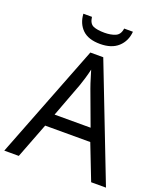

<svg xmlns="http://www.w3.org/2000/svg" viewBox="-163 -1025 966 1132"><g transform="rotate(20 319.5 -459.0)"><path d="M545 0 459 -221H176L91 0H0L279 -717H360L638 0ZM352 -517Q349 -525 342 -546Q335 -567 328.5 -589.5Q322 -612 318 -624Q311 -593 302 -563.5Q293 -534 287 -517L206 -301H432ZM473 -918Q468 -858 427.5 -821Q387 -784 315 -784Q241 -784 203.5 -820.5Q166 -857 162 -918H216Q221 -877 246 -866Q271 -855 317 -855Q356 -855 384.5 -867Q413 -879 418 -918Z"/></g></svg>

Font: Noto Sans Elymaic
Style: Regular
Weight: 400
Designer: Morgane Pierson
Foundry: Google LLC
Version: Version 1.002; ttfautohint (v1.8.4.7-5d5b)